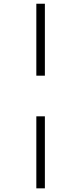

<svg xmlns="http://www.w3.org/2000/svg" viewBox="-20 -780 440 1040"><path d="M223.1 -370.1H176.8V-759.8H223.1ZM223.1 240.2H176.8V-149.9H223.1Z"/></svg>

Font: Open Sans Hebrew Condensed Light
Style: Regular
Weight: 300
Width: 3
Foundry: Ascender Corporation, Yanek Iontef
Version: Version 2.001;PS 002.001;hotconv 1.0.70;makeotf.lib2.5.58329